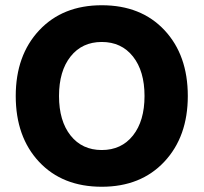

<svg xmlns="http://www.w3.org/2000/svg" viewBox="-20 -705 776 732"><path d="M696 -339Q696 -184 606.5 -88.5Q517 7 368 7Q218 7 129 -88Q40 -183 40 -339Q40 -494 129.5 -589.5Q219 -685 368 -685Q518 -685 607 -590Q696 -495 696 -339ZM249 -489.5Q205 -434 205 -339Q205 -244 249 -188.5Q293 -133 368 -133Q443 -133 487 -188.5Q531 -244 531 -339Q531 -434 487 -489.5Q443 -545 368 -545Q293 -545 249 -489.5Z"/></svg>

Font: Hind Siliguri
Style: Bold
Weight: 700
Designer: Jyotish Sonowal
Foundry: Indian Type Foundry
Version: Version 1.001;PS 1.0;hotconv 1.0.86;makeotf.lib2.5.63406; tt